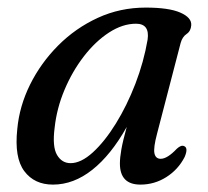

<svg xmlns="http://www.w3.org/2000/svg" viewBox="-20 -477 548 506"><path d="M394 -125Q384 -87.5 387 -73Q390 -58.5 403.5 -58.5Q421 -58.5 446 -85Q457.5 -95.5 465 -92Q477 -87.5 466.5 -63Q449.5 -30 418.2 -10.2Q387 9.5 350 9.5Q296 9.5 296 -46Q296 -61.5 299.8 -83Q303.5 -104.5 314 -142.5Q272.5 -68.5 223.2 -29.5Q174 9.5 119.5 9.5Q70.5 9.5 44 -26Q17.5 -61.5 25.5 -136.5Q31 -197 59.2 -254Q87.5 -311 133.2 -357Q179 -403 237.8 -430Q296.5 -457 364 -457Q425 -457 455.2 -443.8Q485.5 -430.5 484 -410.5Q483 -395 471.8 -387.5Q460.5 -380 456 -363.5ZM124 -140.5Q117.5 -90.5 130.2 -68.8Q143 -47 166 -47Q193.5 -47 224.8 -75.5Q256 -104 285.2 -151.2Q314.5 -198.5 336.8 -256.2Q359 -314 369 -372.5Q375 -414.5 338.5 -414.5Q303 -414.5 267.2 -391.2Q231.5 -368 201 -328.5Q170.5 -289 150 -240.2Q129.5 -191.5 124 -140.5Z"/></svg>

Font: Fraunces 72pt S050
Style: Italic
Weight: 400
Italic angle: -16°
Version: Version 1.000; ttfautohint (v1.8.3)